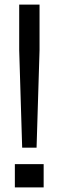

<svg xmlns="http://www.w3.org/2000/svg" viewBox="-20 -820 256 840"><path d="M77 -174 64 -600V-800H153V-600L140 -174ZM45 0V-102H171V0Z"/></svg>

Font: Big Shoulders Display SemiBold
Style: Regular
Weight: 600
Designer: Patric King
Foundry: XO Type Co
Version: Version 1.000; ttfautohint (v1.8.2)